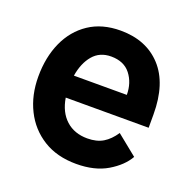

<svg xmlns="http://www.w3.org/2000/svg" viewBox="-105 -656 763 769"><g transform="rotate(20 276.5 -271.5)"><path d="M297.2 10.3Q215.2 10.3 156.6 -26.1Q98 -62.5 66.8 -125.2Q35.5 -187.9 35.5 -267Q35.5 -349.8 64.6 -414.2Q93.8 -478.7 149.1 -515.6Q204.5 -552.6 283.4 -552.6Q392.8 -552.6 456.9 -483Q521 -413.4 521 -282V-225.1H167.6Q177.2 -165.8 213.1 -133.3Q248.9 -100.9 304 -100.9Q344.1 -100.9 371.1 -117.2Q398.1 -133.5 419.4 -165.8L506.4 -95.5Q482.2 -52.9 429 -21.3Q375.7 10.3 297.2 10.3ZM283 -442.1Q234.4 -442.1 205.8 -408.2Q177.2 -374.3 168.3 -318.9H393.8Q393.8 -370 365.8 -406.1Q337.7 -442.1 283 -442.1Z"/></g></svg>

Font: Interface
Style: Bold
Weight: 700
Designer: Rasmus Andersson
Foundry: rsms
Version: Version 1.8